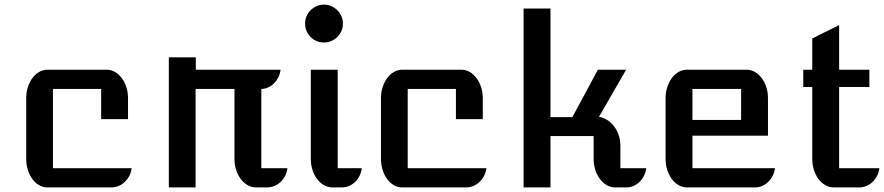

<svg xmlns="http://www.w3.org/2000/svg" viewBox="-20 -814 3840 834"><path d="M93.8 -387.2Q93.8 -413.1 101.1 -435.5Q108.4 -458 120.8 -474.9Q133.3 -491.7 150.4 -501.5Q167.5 -511.2 186.5 -511.2H443.4Q462.4 -511.2 479.2 -501.5Q496.1 -491.7 508.8 -474.9Q521.5 -458 528.8 -435.5Q536.1 -413.1 536.1 -387.2V-296.4H419.4V-427.7H210V-83.5H551.8Q549.8 -66.4 542.2 -51.3Q534.7 -36.1 523.2 -24.9Q511.7 -13.7 497.1 -7.1Q482.4 -0.5 466.3 0H186.5Q167.5 0.5 150.4 -9.3Q133.3 -19 120.8 -35.9Q108.4 -52.7 101.1 -75.4Q93.8 -98.1 93.8 -124Z M713.4 -564.9H830.6V-511.2H1198.7Q1196.8 -494.1 1189.2 -478.8Q1181.6 -463.4 1170.4 -452.1Q1159.2 -440.9 1144.8 -434.3Q1130.4 -427.7 1115.2 -427.7V-83.5H1228.5Q1226.6 -66.4 1219 -51Q1211.4 -35.6 1199.7 -24.4Q1188 -13.2 1172.9 -6.6Q1157.7 0 1140.6 0H1091.8Q1072.8 0 1055.7 -9.8Q1038.6 -19.5 1025.9 -36.4Q1013.2 -53.2 1005.9 -75.7Q998.5 -98.1 998.5 -124V-427.7H829.6V0H713.4Z M1387.2 -629.4Q1370.1 -629.4 1355.2 -635.7Q1340.3 -642.1 1329.1 -653.3Q1317.9 -664.6 1311.5 -679.4Q1305.2 -694.3 1305.2 -711.4Q1305.2 -728.5 1311.5 -743.4Q1317.9 -758.3 1329.1 -769.5Q1340.3 -780.8 1355.2 -787.4Q1370.1 -793.9 1387.2 -793.9Q1404.3 -793.9 1419.2 -787.4Q1434.1 -780.8 1445.3 -769.5Q1456.5 -758.3 1463.1 -743.4Q1469.7 -728.5 1469.7 -711.4Q1469.7 -694.3 1463.1 -679.4Q1456.5 -664.6 1445.3 -653.3Q1434.1 -642.1 1418.9 -635.7Q1403.8 -629.4 1387.2 -629.4ZM1330.1 -511.2H1446.8V-83.5H1551.3Q1549.8 -66.4 1542.2 -51Q1534.7 -35.6 1523.2 -24.4Q1511.7 -13.2 1497.1 -6.6Q1482.4 0 1466.3 0H1423.3Q1404.3 0 1387.2 -9.8Q1370.1 -19.5 1357.4 -36.4Q1344.7 -53.2 1337.4 -75.7Q1330.1 -98.1 1330.1 -124Z M1634.8 -387.2Q1634.8 -413.1 1642.1 -435.5Q1649.4 -458 1661.9 -474.9Q1674.3 -491.7 1691.4 -501.5Q1708.5 -511.2 1727.5 -511.2H1984.4Q2003.4 -511.2 2020.3 -501.5Q2037.1 -491.7 2049.8 -474.9Q2062.5 -458 2069.8 -435.5Q2077.1 -413.1 2077.1 -387.2V-296.4H1960.4V-427.7H1751V-83.5H2092.8Q2090.8 -66.4 2083.3 -51.3Q2075.7 -36.1 2064.2 -24.9Q2052.7 -13.7 2038.1 -7.1Q2023.4 -0.5 2007.3 0H1727.5Q1708.5 0.5 1691.4 -9.3Q1674.3 -19 1661.9 -35.9Q1649.4 -52.7 1642.1 -75.4Q1634.8 -98.1 1634.8 -124Z M2254.4 -776.9H2371.1V-305.2H2466.3L2577.1 -511.2H2699.7L2582 -306.6Q2601.6 -303.2 2618.7 -292.2Q2635.7 -281.2 2648.2 -264.4Q2660.6 -247.6 2667.7 -226.3Q2674.8 -205.1 2674.8 -181.2V-83.5H2787.1Q2785.2 -66.4 2777.6 -51Q2770 -35.6 2758.5 -24.4Q2747.1 -13.2 2732.4 -6.6Q2717.8 0 2701.7 0H2651.4Q2632.3 0 2615.5 -9.8Q2598.6 -19.5 2585.9 -36.4Q2573.2 -53.2 2565.9 -75.7Q2558.6 -98.1 2558.6 -124V-223.1H2371.1V0H2254.4Z M2871.1 -387.2Q2871.1 -413.1 2878.4 -435.5Q2885.7 -458 2898.2 -474.9Q2910.6 -491.7 2927.7 -501.5Q2944.8 -511.2 2963.9 -511.2H3223.1Q3242.2 -511.2 3259 -501.5Q3275.9 -491.7 3288.6 -474.9Q3301.3 -458 3308.6 -435.5Q3315.9 -413.1 3315.9 -387.2V-224.6H2987.8V-83.5H3346.2Q3344.2 -66.4 3336.7 -51Q3329.1 -35.6 3317.6 -24.4Q3306.2 -13.2 3291.5 -6.6Q3276.9 0 3260.7 0H2963.9Q2944.8 0 2927.7 -9.8Q2910.6 -19.5 2898.2 -36.4Q2885.7 -53.2 2878.4 -75.7Q2871.1 -98.1 2871.1 -124ZM3199.2 -293V-427.7H2987.8V-293Z M3508.3 -436H3469.2V-511.2H3508.3V-647L3625 -705.1V-511.2H3756.3V-436H3625V-83.5H3799.8Q3797.9 -66.4 3790.3 -51Q3782.7 -35.6 3771 -24.4Q3759.3 -13.2 3744.6 -6.6Q3730 0 3713.9 0H3601.1Q3582 0 3564.9 -9.8Q3547.9 -19.5 3535.4 -36.4Q3522.9 -53.2 3515.6 -75.7Q3508.3 -98.1 3508.3 -124Z"/></svg>

Font: Atomic Age
Style: Regular
Weight: 400
Designer: James Grieshaber
Foundry: James Grieshaber
Version: Version 1.008; ttfautohint (v1.4.1) -l 6 -r 46 -G 0 -x 0 -H 